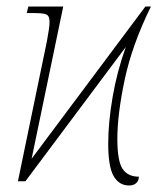

<svg xmlns="http://www.w3.org/2000/svg" viewBox="-20 -556 493 589"><path d="M312 -115Q312 -180 325.5 -258.5Q339 -337 366 -412L58 0H35L124 -430Q132 -473 132 -487Q132 -500 128.5 -506Q125 -512 114.5 -514Q104 -516 80 -516H62L67 -536H174L77 -69L426 -536H443Q385 -418 362.5 -311.5Q340 -205 340 -130Q340 -62 356 -38Q372 -14 406 -14Q406 -2 398 5.5Q390 13 376 13Q345 13 328.5 -16Q312 -45 312 -115Z"/></svg>

Font: Noto Serif NarrowThin
Style: Italic
Weight: 250
Width: 4
Italic angle: -12°
Designer: Monotype Design Team
Foundry: Monotype Imaging Inc.
Version: Version 1.001